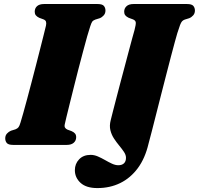

<svg xmlns="http://www.w3.org/2000/svg" viewBox="-20 -720 988 954"><path d="M302.5 -105.5Q299 -92.5 303 -86Q307 -79.5 315 -76L335.5 -68.5Q347 -63.5 352.8 -56.5Q358.5 -49.5 358.5 -38.5Q358.5 -21.5 346.5 -10.8Q334.5 0 312 0H45.5Q22 0 14 -9.2Q6 -18.5 6 -32.5Q6 -47 14.8 -56.5Q23.5 -66 34.5 -70.5L57 -77.5Q67 -81.5 72 -88Q77 -94.5 82 -111.5Q87 -127.5 95.5 -157.8Q104 -188 114.5 -227.2Q125 -266.5 136.5 -310.2Q148 -354 159.2 -397.5Q170.5 -441 180.2 -479.8Q190 -518.5 197.5 -548.2Q205 -578 208.5 -593Q211 -605 208.5 -612.5Q206 -620 195.5 -624L175 -631.5Q163.5 -637 158 -644Q152.5 -651 152.5 -661.5Q152.5 -679 164.2 -689.5Q176 -700 199 -700H464.5Q488 -700 496 -690.8Q504 -681.5 504 -667.5Q504 -653.5 495.5 -643.8Q487 -634 475.5 -629.5L453 -622.5Q442.5 -618.5 438 -612Q433.5 -605.5 428 -588Q422.5 -572 413.2 -539.5Q404 -507 392.8 -464.5Q381.5 -422 369.2 -375Q357 -328 345.8 -282.5Q334.5 -237 325 -199Q315.5 -161 309.5 -136Q303.5 -111 302.5 -105.5ZM861 -555Q857 -542 848.8 -511.8Q840.5 -481.5 829.5 -439.5Q818.5 -397.5 806 -348.8Q793.5 -300 780.5 -249.5Q767.5 -199 755.8 -152.2Q744 -105.5 734.2 -67.5Q724.5 -29.5 718 -6Q701 66.5 664.8 115.5Q628.5 164.5 577.5 189.5Q526.5 214.5 464 214.5Q408.5 214.5 380.2 188.5Q352 162.5 352 125.5Q352 94 373 71.8Q394 49.5 430.5 49.5Q448 49.5 466 57.2Q484 65 501.8 75.2Q519.5 85.5 536.2 93.2Q553 101 568 101Q586 101 596 91.5Q606 82 606 64Q606 50 596.2 35.2Q586.5 20.5 572.8 4Q559 -12.5 546.5 -31.5Q534 -50.5 528.5 -73Q523 -95.5 530 -122.5Q534 -138.5 541.2 -167Q548.5 -195.5 558 -232Q567.5 -268.5 578.2 -309.2Q589 -350 599.8 -390.2Q610.5 -430.5 620 -466.5Q629.5 -502.5 637 -529.8Q644.5 -557 648.5 -571Q656 -599.5 654.5 -609.2Q653 -619 640 -624L619.5 -631.5Q608 -637 602.5 -644Q597 -651 597 -661.5Q597 -678.5 608.8 -689.2Q620.5 -700 643.5 -700H909Q932.5 -700 940.5 -690.8Q948.5 -681.5 948.5 -667.5Q948.5 -653.5 940 -643.8Q931.5 -634 920 -629.5L897.5 -622.5Q889.5 -619.5 884.5 -614Q879.5 -608.5 874.5 -595.2Q869.5 -582 861 -555Z"/></svg>

Font: Fraunces
Style: Italic
Weight: 900
Italic angle: -16°
Version: Version 1.000;[0bf87f6ff]